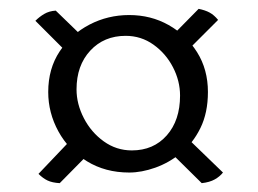

<svg xmlns="http://www.w3.org/2000/svg" viewBox="-20 -467 584 434"><path d="M484 -77Q477 -68 465.5 -61.5Q454 -55 436 -53L357 -131L394 -164ZM272 -77Q218 -77 176.5 -102.5Q135 -128 112 -170Q89 -212 89 -259Q89 -312 115 -351Q141 -390 182.5 -411.5Q224 -433 272 -433Q321 -433 361 -410.5Q401 -388 425.5 -349Q450 -310 450 -259Q450 -212 433 -177.5Q416 -143 389 -121Q362 -99 331 -88Q300 -77 272 -77ZM367 -384 429 -447Q444 -444 454 -438.5Q464 -433 473 -422L401 -350ZM60 -420Q69 -429 80 -435.5Q91 -442 106 -443L170 -381L135 -345ZM264 -386Q215 -386 184 -352.5Q153 -319 153 -265Q153 -232 169.5 -200Q186 -168 214.5 -147.5Q243 -127 278 -127Q327 -127 357 -161Q387 -195 387 -251Q387 -284 371 -315Q355 -346 327 -366Q299 -386 264 -386ZM186 -125 115 -53Q98 -54 87.5 -59Q77 -64 67 -74L146 -157Z"/></svg>

Font: Vollkorn SemiBold
Style: Regular
Weight: 600
Designer: Friedrich Althausen
Foundry: Friedrich Althausen
Version: Version 5.000